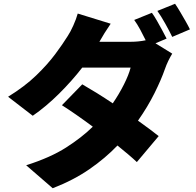

<svg xmlns="http://www.w3.org/2000/svg" viewBox="-20 -898 1040 1020"><path d="M787 -830Q800 -812 814.5 -786.5Q829 -761 842.5 -736Q856 -711 865 -693L806 -668L895 -613Q885 -597 874.5 -575.5Q864 -554 856 -531Q837 -476 801 -403.5Q765 -331 713 -257Q745 -234 773.5 -213Q802 -192 823 -175L707 -37Q688 -55 661.5 -77.5Q635 -100 604 -125Q540 -58 455.5 0.5Q371 59 260 102L119 -20Q248 -61 331.5 -114.5Q415 -168 473 -225Q380 -294 309 -339L417 -450Q452 -430 494 -404Q536 -378 579 -349Q612 -397 638 -448.5Q664 -500 674 -539H417Q362 -468 293.5 -400Q225 -332 154 -283L23 -384Q112 -439 172.5 -497.5Q233 -556 273.5 -610.5Q314 -665 340 -707Q354 -728 369.5 -762.5Q385 -797 393 -826L568 -772Q552 -749 535.5 -722.5Q519 -696 508 -676H674Q716 -676 754 -684Q741 -711 725 -740.5Q709 -770 693 -792ZM910 -878Q923 -859 938 -833.5Q953 -808 967 -783.5Q981 -759 989 -742L895 -702Q880 -733 858 -772.5Q836 -812 816 -840Z"/></svg>

Font: Source Han Sans CN Heavy
Style: Regular
Weight: 900
Designer: Ryoko NISHIZUKA 西塚涼子 (kana, bopomofo & ideographs); Paul D. Hunt (Latin, Greek & Cyrillic); Sandoll Communications 산돌커뮤니
Foundry: Adobe
Version: Version 2.000;hotconv 1.0.107;makeotfexe 2.5.65593